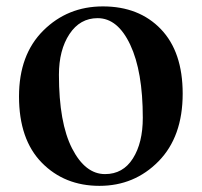

<svg xmlns="http://www.w3.org/2000/svg" viewBox="-20 -571 639 606"><path d="M40 -266.6Q40 -398.4 116.7 -474.6Q193.4 -550.8 304.7 -550.8Q418.9 -550.8 487.8 -479Q556.6 -407.2 556.6 -275.4Q556.6 -139.6 480.5 -62Q404.3 15.6 293.9 15.6Q183.6 15.6 111.8 -57.6Q40 -130.9 40 -266.6ZM311.5 -21.5Q368.2 -21.5 399.4 -70.8Q430.7 -120.1 430.7 -199.2Q430.7 -345.7 391.1 -429.7Q351.6 -513.7 288.1 -513.7Q232.4 -513.7 199.2 -463.4Q166 -413.1 166 -335Q166 -183.6 207.5 -102.5Q249 -21.5 311.5 -21.5Z"/></svg>

Font: Bpmf Zihi Serif Bold
Style: Bold
Weight: 700
Foundry: But Ko
Version: Version 1.320